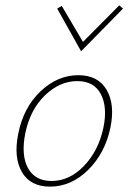

<svg xmlns="http://www.w3.org/2000/svg" viewBox="-20 -692 479 715"><path d="M282 -501 193 -660 210 -670 289 -536 424 -672 438 -660ZM166 3Q93 3 61.5 -51.5Q30 -106 48 -194Q67 -291 130.5 -351.5Q194 -412 272 -412Q345 -412 377 -357.5Q409 -303 391 -216Q371 -121 308 -59Q245 3 166 3ZM172 -18Q239 -18 293 -74.5Q347 -131 365 -216Q381 -293 355.5 -341.5Q330 -390 268 -390Q202 -390 147 -336.5Q92 -283 74 -195Q58 -113 84.5 -65.5Q111 -18 172 -18Z"/></svg>

Font: EauTestText Extralight
Style: Italic
Weight: 250
Italic angle: -12°
Designer: Christian Thalmann (Catharsis Fonts)
Version: Version 0.001;PS 000.001;hotconv 1.0.88;makeotf.lib2.5.64775